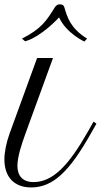

<svg xmlns="http://www.w3.org/2000/svg" viewBox="-63 -842 458 872"><path d="M-19 -236.8C-34.7 -192.9 -43 -151.4 -43 -117.7C-43 -41 -1 9.3 78.6 9.3C180.2 9.3 254.4 -67.4 349.6 -235.4L375 -280.3L361.8 -289.6L336.4 -244.6C249 -90.8 177.2 -15.1 89.4 -15.1C39.6 -15.1 16.1 -43.9 16.1 -88.9C16.1 -129.4 34.7 -186 53.2 -236.8L177.7 -578.6H105.5ZM186 -808.6C147.5 -747.1 125 -711.4 36.6 -666.5C36.6 -666.5 50.8 -654.3 51.3 -654.3C127.9 -676.8 205.6 -763.2 205.1 -763.2C238.8 -689.9 320.3 -653.3 320.3 -653.3C320.3 -653.3 331.5 -665.5 332.5 -666.5C257.3 -713.4 242.7 -762.7 229.5 -808.1C227.1 -817.4 221.2 -822.3 209.5 -822.3C201.2 -822.3 192.9 -820.3 186 -808.6Z"/></svg>

Font: Petit Formal Script
Style: Regular
Weight: 400
Designer: Pablo Impallari, Brenda Gallo, Rodrigo Fuenzalida
Foundry: Pablo Impallari, Brenda Gallo, Rodrigo Fuenzalida
Version: Version 1.001